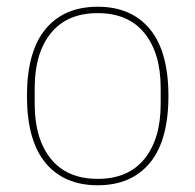

<svg xmlns="http://www.w3.org/2000/svg" viewBox="-20 -538 580 570"><path d="M270 12Q170 12 115 -54.5Q60 -121 60 -253Q60 -385 115 -451.5Q170 -518 270 -518Q370 -518 425 -451.5Q480 -385 480 -253Q480 -121 425 -54.5Q370 12 270 12ZM270 -7Q361 -7 409 -66.5Q457 -126 457 -229V-277Q457 -380 409 -439.5Q361 -499 270 -499Q179 -499 131 -439.5Q83 -380 83 -277V-229Q83 -126 131 -66.5Q179 -7 270 -7Z"/></svg>

Font: IBM Plex Sans Devanagari Thin
Style: Regular
Weight: 100
Designer: Mike Abbink, Paul van der Laan, Pieter van Rosmalen, Erin McLaughlin
Foundry: Bold Monday
Version: Version 1.1